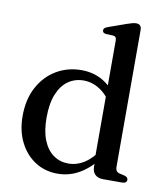

<svg xmlns="http://www.w3.org/2000/svg" viewBox="-84 -808 771 889"><g transform="rotate(10 302.0 -363.5)"><path d="M407.5 -81.5 405 -85V-641Q405 -652 401.2 -657.2Q397.5 -662.5 388.5 -663L355 -664.5Q346 -666 342.5 -669.5Q339 -673 339 -679Q339 -685.5 343.2 -689.5Q347.5 -693.5 358.5 -697.5L441.5 -727Q457 -732.5 467 -735Q477 -737.5 485 -737.5Q497.5 -737.5 503.8 -730.5Q510 -723.5 510 -711.5V-68.5Q510 -55 515 -48.2Q520 -41.5 530 -39L552.5 -34Q561.5 -31.5 565.8 -27.2Q570 -23 570 -16.5Q570 -9 564.5 -4.5Q559 0 547.5 0H457.5Q434.5 0 421 -13Q407.5 -26 407.5 -50ZM41 -223.5Q41 -302.5 72 -360Q103 -417.5 155.8 -448.8Q208.5 -480 273.5 -480Q333 -480 379.5 -450.8Q426 -421.5 454.5 -367.5L430 -342.5Q404.5 -387.5 368.2 -411Q332 -434.5 291 -434.5Q251.5 -434.5 219.8 -412.8Q188 -391 169.8 -346.8Q151.5 -302.5 151.5 -235.5Q151.5 -172 169 -129.2Q186.5 -86.5 217.2 -65Q248 -43.5 287 -43.5Q327.5 -43.5 363.5 -67Q399.5 -90.5 429 -137L445.5 -111Q407 -53 356.2 -20.8Q305.5 11.5 245.5 11.5Q186.5 11.5 140.2 -18.5Q94 -48.5 67.5 -101.5Q41 -154.5 41 -223.5Z"/></g></svg>

Font: Fraunces
Style: Regular
Weight: 400
Version: Version 1.000;[b76b70a41]